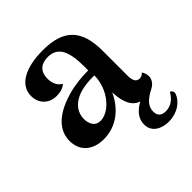

<svg xmlns="http://www.w3.org/2000/svg" viewBox="-192 -660 973 973"><g transform="rotate(-45 294.0 -174.0)"><path d="M574 76C558 105 531 132 490 132C452 132 443 110 443 87C443 50 470 24 515 1C540 -11 555 -32 555 -55C555 -66 551 -81 542 -94C535 -83 522 -79 514 -79C491 -79 480 -97 480 -132V-311C480 -464 414 -528 268 -528C142 -528 61 -485 61 -405C61 -355 96 -314 154 -314C179 -314 205 -321 219 -336C190 -351 182 -383 182 -409C182 -466 218 -486 261 -486C333 -486 358 -429 358 -319V-293C316 -293 263 -289 210 -274C122 -249 38 -199 38 -107C38 -32 91 10 167 10C259 10 328 -47 365 -128C368 -48 393 -8 433 5C393 27 364 58 364 101C364 162 422 180 462 180C527 180 571 145 586 107C592 91 585 82 574 76ZM228 -68C184 -64 168 -99 168 -135C168 -179 195 -213 235 -232C270 -249 320 -254 362 -253C361 -152 288 -72 228 -68Z"/></g></svg>

Font: Arima Koshi ExtraBold
Style: Regular
Weight: 800
Designer: Joana Correia and Natanael Gama
Foundry: NDISCOVER
Version: Version 1.019;PS 001.019;hotconv 1.0.88;makeotf.lib2.5.64775